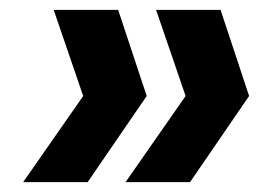

<svg xmlns="http://www.w3.org/2000/svg" viewBox="-20 -490 560 390"><path d="M220 -470 278 -295 158 -120H27L149 -295L89 -470ZM428 -470 486 -295 366 -120H235L357 -295L297 -470Z"/></svg>

Font: DM Sans 16pt ExtraBold
Style: Italic
Weight: 800
Italic angle: -10°
Version: Version 4.004;gftools[0.9.30]